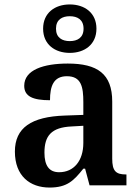

<svg xmlns="http://www.w3.org/2000/svg" viewBox="-20 -834 625 864"><path d="M294 -596C361 -596 414 -634 414 -705C414 -776 361 -814 294 -814C227 -814 174 -776 174 -705C174 -634 227 -596 294 -596ZM294 -649C260 -649 232 -664 232 -705C232 -746 260 -761 294 -761C328 -761 356 -746 356 -705C356 -664 328 -649 294 -649ZM203 10C282 10 312 -21 355 -75H363L383 0H549V-49H546C501 -49 485 -65 485 -120V-377C485 -502 418 -548 285 -548C177 -548 89 -520 89 -448C89 -400 128 -383 205 -383C205 -445 220 -491 281 -491C346 -491 355 -443 355 -374V-317L272 -314C121 -309 47 -259 47 -152C47 -42 115 10 203 10ZM246 -59C201 -59 180 -89 180 -147C180 -222 210 -261 303 -265L355 -268V-191C355 -110 312 -59 246 -59Z"/></svg>

Font: Noto Serif Semi
Style: Regular
Weight: 600
Designer: Monotype Design Team
Foundry: Monotype Imaging Inc.
Version: Version 1.002